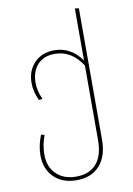

<svg xmlns="http://www.w3.org/2000/svg" viewBox="-100 -798 730 1057"><g transform="rotate(-10 265.0 -269.5)"><path d="M395 -736 417 -733V0Q417 94 370.5 145.5Q324 197 242 197Q162 197 115 150.5Q68 104 68 28Q68 -27 91 -84L110 -79Q90 -26 90 28Q90 96 131.5 136.5Q173 177 242 177Q316 177 355.5 132Q395 87 395 -1V-417Q336 -509 242 -509Q180 -509 145.5 -471Q111 -433 111 -370Q111 -324 133 -277L113 -274Q89 -324 89 -372Q89 -442 131.5 -485.5Q174 -529 242 -529Q336 -529 395 -445Z"/></g></svg>

Font: FiraGO Thin
Style: Regular
Weight: 100
Designer: bBox Type
Foundry: bBox Type GmbH
Version: Version 1.001;PS 001.001;hotconv 1.0.88;makeotf.lib2.5.64775